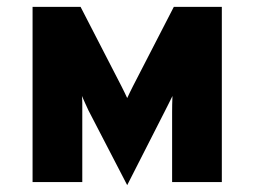

<svg xmlns="http://www.w3.org/2000/svg" viewBox="-20 -531 742 560"><path d="M351 9 238 -209Q234.5 -216.5 228.8 -229Q223 -241.5 219 -251Q220 -240.5 220 -230.8Q220 -221 220 -215V0H75V-511H215L334 -280Q338.5 -271 343.2 -261.5Q348 -252 351 -245Q354 -252 358.8 -261.5Q363.5 -271 368 -280L487 -511H627V0H482V-205Q482 -211 482.2 -225.8Q482.5 -240.5 483 -251Q478.5 -242 472.2 -229.2Q466 -216.5 462 -209Z"/></svg>

Font: Overpass Black
Style: Regular
Weight: 900
Designer: Delve Withrington, Dave Bailey, Thomas Jockin
Foundry: Delve Fonts LLC
Version: Version 4.000; ttfautohint (v1.8.3)